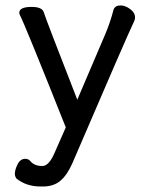

<svg xmlns="http://www.w3.org/2000/svg" viewBox="-20 -511 540 701"><path d="M137.2 169.9H128.4Q75.2 169.9 39.1 140.1Q34.2 131.8 34.2 124Q34.2 108.9 44.2 88.9Q54.2 68.8 72.3 68.8Q85 68.8 92.3 79.1Q107.4 95.2 134.3 95.2Q159.2 95.2 180.2 44.9L220.2 -45.9Q70.3 -422.9 52.2 -457L50.3 -463.9Q50.3 -485.8 95.2 -485.8Q132.3 -485.8 139.2 -467.8Q149.4 -436 262.2 -147L363.3 -383.8Q382.3 -428.2 395 -477.1Q401.4 -491.2 420.4 -491.2Q437 -491.2 455.1 -478Q473.1 -464.8 473.1 -446.8Q473.1 -439.9 469.2 -432.1Q443.4 -378.9 245.1 83Q226.1 127 201.2 148.4Q176.3 169.9 137.2 169.9Z"/></svg>

Font: LXGW WenKai Mono Screen
Style: Regular
Weight: 400
Monospace: yes
Designer: LXGW / Fontworks Inc.
Foundry: LXGW / Fontworks Inc.
Version: Version 1.330;April 28,2024